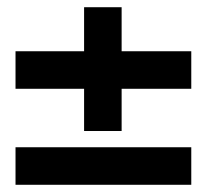

<svg xmlns="http://www.w3.org/2000/svg" viewBox="-20 -552 570 532"><path d="M23 -410H213V-532H317V-410H510V-306H317V-189H213V-306H23ZM510 -144V-40H23V-144Z"/></svg>

Font: Panefresco 800wt
Style: Regular
Weight: 800
Designer: Campivisivi
Foundry: Campivisivi & Chank Co
Version: Version 1.001